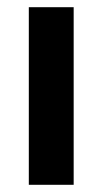

<svg xmlns="http://www.w3.org/2000/svg" viewBox="-20 -513 285 533"><path d="M60 -493H184.5V0H60Z"/></svg>

Font: HK Grotesk
Style: Bold
Weight: 700
Designer: Alfredo Marco Pradil
Foundry: Hanken Design Co.
Version: Version 3.001